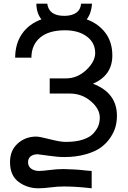

<svg xmlns="http://www.w3.org/2000/svg" viewBox="-20 -827 693 1039"><path d="M131.8 50.8Q131.8 73.2 148.4 85.4Q165.5 98.1 191.9 98.1Q210 98.1 250.5 92.8Q287.6 87.9 324.2 87.9Q343.8 87.9 386.7 90.3Q413.1 91.8 450.2 96.2L476.1 98.1V191.9Q391.1 182.1 326.2 182.1Q290.5 182.1 253.4 187Q216.3 191.9 188 191.9Q127.4 191.9 81.1 157.7Q34.2 123 34.2 50.8Q34.2 -13.2 75.7 -50.3Q117.7 -87.9 175.8 -87.9Q193.8 -87.9 249 -73.7Q306.2 -59.1 334 -59.1Q391.6 -59.1 429.2 -71.8Q468.3 -85 486.3 -106Q505.9 -128.9 512.7 -147.5Q520 -168 520 -190.9Q520 -237.3 472.2 -278.8Q423.3 -320.8 356.9 -320.8H249V-402.8H336.9Q398.9 -402.8 447.3 -448.7Q495.1 -494.1 495.1 -540Q495.1 -595.2 450.7 -628.9Q405.3 -663.1 332 -663.1Q244.6 -663.1 198.2 -624.5Q150.4 -585 149.9 -515.1H62Q62.5 -591.3 99.6 -644.5Q136.2 -697.3 204.1 -722.2Q177.2 -756.3 176.8 -807.1H235.8Q244.1 -741.2 328.1 -741.2Q368.2 -741.2 392.1 -757.8Q416 -774.4 418.9 -807.1H478Q474.6 -755.4 449.2 -722.2Q514.2 -698.2 551.3 -647.9Q587.9 -598.1 587.9 -526.9Q587.9 -418.9 482.9 -374Q612.8 -324.7 612.8 -200.2Q612.8 -170.9 605.5 -142.6Q598.6 -115.2 578.1 -83.5Q558.6 -53.2 526.9 -29.8Q496.1 -6.8 444.3 7.8Q391.6 22.9 328.1 22.9Q292.5 22.9 242.7 15.6Q189.5 7.8 184.1 7.8Q160.2 7.8 146 19Q131.8 30.3 131.8 50.8Z"/></svg>

Font: Miedinger*
Style: Book
Weight: 400
Version: Version 001.000